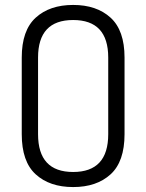

<svg xmlns="http://www.w3.org/2000/svg" viewBox="-20 -751 592 777"><path d="M68 -208V-518Q68 -628 124.5 -679.5Q181 -731 276 -731Q371 -731 427.5 -679.5Q484 -628 484 -518V-208Q484 -97 427.5 -45.5Q371 6 276 6Q181 6 124.5 -45.5Q68 -97 68 -208ZM134 -208Q134 -55 276 -55Q418 -55 418 -208V-518Q418 -670 276 -670Q134 -670 134 -518Z"/></svg>

Font: Terminal Dosis
Style: Regular
Weight: 400
Designer: Edgar Tolentino, Pablo Impallari, Igino Marini
Foundry: Edgar Tolentino, Pablo Impallari, Igino Marini
Version: Version 1.007